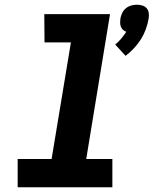

<svg xmlns="http://www.w3.org/2000/svg" viewBox="-20 -795 652 815"><path d="M513 -558 469 -606Q483 -617 494.5 -631Q506 -645 516 -660Q508 -663 502 -668.5Q496 -674 493 -682Q490 -690 490 -698.5Q490 -707 491 -716Q493 -728 498.5 -739.5Q504 -751 514 -759.5Q524 -768 536.5 -771.5Q549 -775 561 -775Q573 -775 584.5 -771.5Q596 -768 603 -759.5Q610 -751 611.5 -739.5Q613 -728 611 -716Q607 -693 599 -671Q591 -649 578.5 -629Q566 -609 549.5 -591Q533 -573 513 -558ZM457 0H55V-120H199L281 -615H169L168 -735H447L346 -120H457Z"/></svg>

Font: Iosevka Heavy Extended Oblique
Style: Regular
Weight: 900
Width: 7
Italic angle: -9°
Monospace: yes
Designer: Belleve Invis
Foundry: Belleve Invis
Version: Version 32.5.0; ttfautohint (v1.8.4)